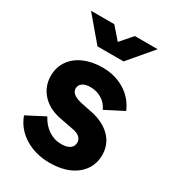

<svg xmlns="http://www.w3.org/2000/svg" viewBox="-192 -887 898 1001"><g transform="rotate(30 257.5 -386.5)"><path d="M27 -137 135 -193Q157 -151 192 -127.5Q227 -104 270 -104Q303 -104 321 -117Q339 -130 339 -153Q339 -171 325 -184Q311 -197 283 -202L190 -220Q122 -236 83.5 -280.5Q45 -325 45 -386Q45 -437 71.5 -476Q98 -515 146.5 -536.5Q195 -558 258 -558Q334 -558 392 -522.5Q450 -487 477 -423L368 -367Q355 -399 324 -418.5Q293 -438 255 -438Q224 -438 207 -426Q190 -414 190 -393Q190 -376 204.5 -363.5Q219 -351 251 -343L338 -325Q408 -306 446 -263.5Q484 -221 484 -161Q484 -110 457 -71Q430 -32 381 -10.5Q332 11 267 11Q181 11 116.5 -28.5Q52 -68 27 -137ZM57 -784H197L259 -713L321 -784H458L336 -640H179Z"/></g></svg>

Font: Eudoxus Sans ExtraBold
Style: Regular
Weight: 800
Designer: Stijn de Vries
Foundry: tokotype
Version: Version 2.005